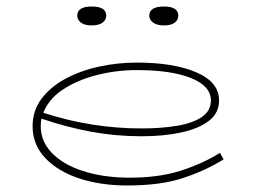

<svg xmlns="http://www.w3.org/2000/svg" viewBox="-20 -558 791 589"><path d="M370 11Q289 11 223.5 -10.5Q158 -32 119 -73Q80 -114 80 -171Q80 -218 107 -254.5Q134 -291 180 -316Q226 -341 283 -353.5Q340 -366 400 -366Q513 -366 582.5 -336Q652 -306 652 -250Q652 -211 620.5 -187Q589 -163 535.5 -151.5Q482 -140 414 -140Q334 -140 259 -154Q184 -168 107 -194Q105 -183 105 -171Q105 -124 139.5 -88.5Q174 -53 234 -33.5Q294 -14 370 -13Q463 -12 531.5 -33.5Q600 -55 655 -89L666 -69Q609 -34 540.5 -11.5Q472 11 370 11ZM400 -343Q336 -343 276 -327.5Q216 -312 172.5 -283Q129 -254 113 -212Q261 -164 414 -164Q474 -164 522.5 -172Q571 -180 599 -199Q627 -218 627 -250Q627 -294 566 -318.5Q505 -343 400 -343ZM483 -480Q462 -480 450 -488.5Q438 -497 438 -510Q438 -538 483 -538Q527 -538 527 -510Q527 -497 516 -488.5Q505 -480 483 -480ZM261 -480Q240 -480 228.5 -488.5Q217 -497 217 -510Q217 -538 261 -538Q306 -538 306 -510Q306 -497 294.5 -488.5Q283 -480 261 -480Z"/></svg>

Font: Padyakke Expanded One
Style: Regular
Weight: 400
Designer: James Puckett
Foundry: Dunwich Type Founders
Version: Version 1.500; ttfautohint (v1.8.4.7-5d5b)